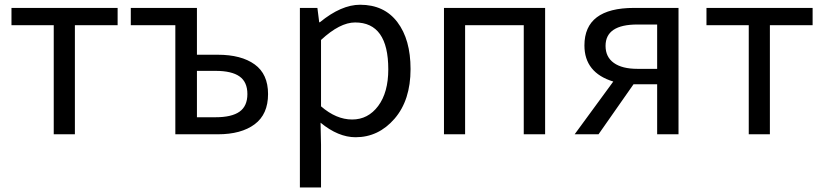

<svg xmlns="http://www.w3.org/2000/svg" viewBox="-20 -577 3539 825"><path d="M210.9 0V-468.8H29.3V-543H485.4V-468.8H301.8V0Z M733.4 0V-468.8H542V-543H826.2V-341.8H916Q1016.6 -341.8 1074.2 -300.3Q1131.8 -258.8 1131.8 -172.9Q1131.8 -85.9 1074.2 -43Q1016.6 0 916 0ZM826.2 -73.2H906.2Q975.6 -73.2 1009.3 -97.2Q1043 -121.1 1043 -172.9Q1043 -224.6 1009.3 -248.5Q975.6 -272.5 906.2 -272.5H826.2Z M1268.6 228.5V-543H1343.8L1351.6 -481.4H1354.5Q1446.3 -556.6 1527.3 -556.6Q1630.9 -556.6 1687.5 -481.9Q1744.1 -407.2 1744.1 -280.3Q1744.1 -146.5 1675.3 -66.9Q1606.4 12.7 1507.8 12.7Q1433.6 12.7 1357.4 -49.8L1359.4 44.9V228.5ZM1648.4 -279.3Q1648.4 -480.5 1505.9 -480.5Q1440.4 -480.5 1359.4 -405.3V-120.1Q1424.8 -63.5 1493.2 -63.5Q1561.5 -63.5 1605 -121.6Q1648.4 -179.7 1648.4 -279.3Z M1887.7 0V-543H2322.3V0H2230.5V-468.8H1978.5V0Z M2803.7 -281.2V-471.7H2718.8Q2582 -471.7 2582 -379.9Q2582 -332 2617.7 -306.6Q2653.3 -281.2 2718.8 -281.2ZM2704.1 -543H2895.5V0H2803.7V-214.8H2704.1H2702.1L2551.8 0H2449.2L2615.2 -226.6Q2491.2 -264.6 2491.2 -381.8Q2491.2 -543 2704.1 -543Z M3197.3 0V-468.8H3015.6V-543H3471.7V-468.8H3288.1V0Z"/></svg>

Font: Nasu
Style: Regular
Weight: 400
Designer: Ryoko NISHIZUKA (kana &amp; ideographs); Paul D. Hunt (Latin, Greek &amp; Cyrillic); Wenlong ZHANG (bopomofo); Sandoll C
Version: Version 2014.1215